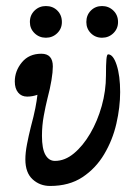

<svg xmlns="http://www.w3.org/2000/svg" viewBox="-20 -603 449 636"><path d="M146 13Q112 13 88 -9Q64 -31 64 -75Q64 -97 69.5 -125.5Q75 -154 82 -182Q92 -219 97 -244.5Q102 -270 104 -289Q87 -283 70 -283Q51 -283 40 -296.5Q29 -310 29 -333Q29 -368 52.5 -396.5Q76 -425 117 -425Q155 -425 155 -383Q155 -365 150.5 -337.5Q146 -310 137 -276Q131 -252 125 -219.5Q119 -187 119 -153Q119 -110 130.5 -90Q142 -70 162 -70Q195 -70 225 -95Q255 -120 279 -161Q303 -202 317 -252Q331 -302 331 -353Q331 -390 332.5 -406.5Q334 -423 338 -423Q355 -423 366.5 -387.5Q378 -352 378 -298Q378 -248 365.5 -193.5Q353 -139 325 -92Q297 -45 253 -16Q209 13 146 13ZM132 -478Q110 -478 94.5 -493Q79 -508 79 -530Q79 -553 94.5 -568Q110 -583 132 -583Q155 -583 170 -568Q185 -553 185 -530Q185 -508 169.5 -493Q154 -478 132 -478ZM318 -478Q296 -478 281 -493Q266 -508 266 -530Q266 -553 281 -568Q296 -583 318 -583Q340 -583 355.5 -568Q371 -553 371 -530Q371 -508 355.5 -493Q340 -478 318 -478Z"/></svg>

Font: Junicode
Style: Italic
Weight: 400
Italic angle: -11°
Designer: Peter S. Baker
Version: Version 2.100; ttfautohint (v1.8.4)